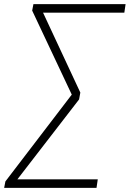

<svg xmlns="http://www.w3.org/2000/svg" viewBox="-35 -725 625 925"><path d="M-15 180 -9 149 319 -280 317 -256 120 -674 126 -705H570L564 -664H161L164 -682L352 -279L346 -246L31 162L33 139H436L430 180Z"/></svg>

Font: Nunito Sans 10pt SemiCondensed ExtraLight
Style: Italic
Weight: 250
Width: 4
Italic angle: -9°
Designer: Vernon Adams
Foundry: Vernon Adams
Version: Version 3.101;gftools[0.9.27]